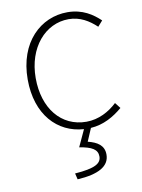

<svg xmlns="http://www.w3.org/2000/svg" viewBox="-87 -600 666 898"><g transform="rotate(-10 246.0 -151.0)"><path d="M311 12C372 8 422 -21 463 -56L442 -83C405 -48 354 -20 296 -20C176 -20 97 -118 97 -262C97 -407 185 -507 296 -507C350 -507 392 -481 427 -448L450 -474C415 -507 368 -540 296 -540C169 -540 59 -439 59 -262C59 -95 153 4 278 12L241 92C300 101 327 117 327 150C327 183 298 202 201 209L208 238C308 232 361 203 361 147C361 103 329 84 285 73Z"/></g></svg>

Font: Kinto Sans Thin
Style: Regular
Weight: 100
Designer: Authors: Ryoko NISHIZUKA  (kana & ideographs); Paul D. Hunt (Latin, Greek & Cyrillic); Wenlong ZHANG  (bopomofo); Sandol
Foundry: Adobe Systems Incorporated, ookami Inc.
Version: Version 0.001